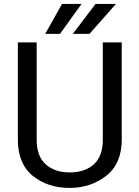

<svg xmlns="http://www.w3.org/2000/svg" viewBox="-20 -921 688 951"><path d="M489.3 -710.9H583V-230Q583 -109.9 505.9 -50Q428.7 9.8 325.2 9.8Q216.3 9.8 142.3 -50Q68.4 -109.9 68.4 -230V-710.9H161.6V-230Q161.6 -146.5 206.8 -106.7Q252 -66.9 325.2 -66.9Q399.4 -66.9 444.3 -106.7Q489.3 -146.5 489.3 -230ZM340.8 -753.4 453.1 -901.4H554.2L423.3 -753.4ZM204.1 -753.4 287.1 -901.4H383.8L277.3 -753.4Z"/></svg>

Font: RobotoDEMO
Style: Regular
Weight: 400
Designer: Christian Robertson
Foundry: Google
Version: Version 2.136